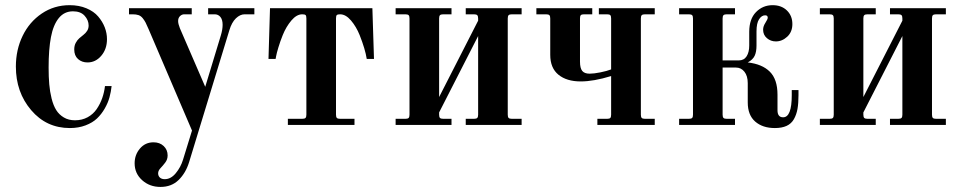

<svg xmlns="http://www.w3.org/2000/svg" viewBox="-20 -488 3763 750"><path d="M416 -151.9Q413.6 -129.4 407.7 -107.9Q401.9 -86.4 389.2 -64.2Q376.5 -42 359.1 -25.4Q341.8 -8.8 314.2 1.7Q286.6 12.2 252.9 12.2Q161.1 12.2 101.6 -57.9Q42 -127.9 42 -228Q42 -293.5 68.4 -347.9Q94.7 -402.3 143.1 -435.1Q191.4 -467.8 252 -467.8Q288.6 -467.8 317.6 -455.6Q346.7 -443.4 363.5 -423.6Q380.4 -403.8 389.2 -381.1Q397.9 -358.4 397.9 -335Q397.9 -296.4 375.7 -270.3Q353.5 -244.1 321.8 -244.1Q299.8 -244.1 284.9 -257.3Q270 -270.5 270 -294.9Q270 -309.6 275.9 -320.6Q281.7 -331.5 289.8 -338.6Q297.9 -345.7 306.2 -352.1Q314.5 -358.4 320.3 -367.4Q326.2 -376.5 326.2 -388.2Q326.2 -409.2 310.5 -426.5Q294.9 -443.8 265.1 -443.8Q231 -443.8 209.5 -417.2Q188 -390.6 179 -343Q169.9 -295.4 169.9 -224.1Q169.9 -187.5 172.4 -158.9Q174.8 -130.4 181.6 -103Q188.5 -75.7 199.7 -57.9Q210.9 -40 229.5 -29.1Q248 -18.1 272.9 -18.1Q300.3 -18.1 322.3 -30Q344.2 -42 357.9 -62.3Q371.6 -82.5 379.4 -105Q387.2 -127.4 390.1 -151.9Z M483.9 -432.1V-456.1H729V-432.1H699.7Q690.4 -432.1 683.1 -425Q675.8 -418 675.8 -405.8Q675.8 -395 682.6 -377.9L781.7 -148.9L842.8 -350.1Q849.6 -372.6 849.6 -391.1Q849.6 -411.1 841.1 -421.6Q832.5 -432.1 818.8 -432.1H793V-456.1H973.6V-432.1H935.5Q918 -432.1 901.6 -416.5Q885.3 -400.9 876 -370.1L718.8 145Q705.6 188 677.7 215.1Q649.9 242.2 606.9 242.2Q564.5 242.2 535.2 215.8Q505.9 189.5 505.9 149.9Q505.9 116.7 526.6 92.3Q547.4 67.9 579.6 67.9Q604 67.9 619.4 82.5Q634.8 97.2 634.8 119.1Q634.8 134.8 625.5 147Q616.2 159.2 606.9 168.9Q597.7 178.7 597.7 189Q597.7 199.2 604.5 205.6Q611.3 211.9 623.5 211.9Q647.5 211.9 666.7 188.5Q686 165 694.8 136.2L730 22L560.5 -374Q553.2 -391.1 548.8 -399.7Q544.4 -408.2 537.4 -417Q530.3 -425.8 521 -429Q511.7 -432.1 498.5 -432.1Z M1028.8 -257.8 1034.7 -456.1H1434.6L1440.9 -257.8H1412.6Q1406.7 -295.9 1384.8 -351.1Q1371.6 -383.8 1351.1 -408Q1330.6 -432.1 1308.6 -432.1Q1298.8 -432.1 1295.7 -429.2Q1292.5 -426.3 1292.5 -416V-40Q1292.5 -30.8 1295.9 -27.3Q1299.3 -23.9 1308.6 -23.9H1364.7V0H1104.5V-23.9H1160.6Q1169.9 -23.9 1173.3 -27.3Q1176.8 -30.8 1176.8 -40V-416Q1176.8 -426.3 1173.6 -429.2Q1170.4 -432.1 1160.6 -432.1Q1138.7 -432.1 1118.2 -408Q1097.7 -383.8 1084.5 -351.1Q1074.7 -326.7 1067.6 -303.2Q1060.5 -279.8 1058.6 -268.6L1056.6 -257.8Z M1525.4 0V-23.9H1563.5Q1572.8 -23.9 1576.2 -27.3Q1579.6 -30.8 1579.6 -40V-416Q1579.6 -425.3 1576.2 -428.7Q1572.8 -432.1 1563.5 -432.1H1525.4V-456.1H1743.7V-432.1H1711.4Q1702.1 -432.1 1698.7 -428.7Q1695.3 -425.3 1695.3 -416V-108.9L1847.7 -407.2V-416Q1847.7 -425.3 1844.2 -428.7Q1840.8 -432.1 1831.5 -432.1H1799.3V-456.1H2017.6V-432.1H1979.5Q1970.2 -432.1 1966.8 -428.7Q1963.4 -425.3 1963.4 -416V-40Q1963.4 -30.8 1966.8 -27.3Q1970.2 -23.9 1979.5 -23.9H2017.6V0H1799.3V-23.9H1831.5Q1840.8 -23.9 1844.2 -27.3Q1847.7 -30.8 1847.7 -40V-347.2L1695.3 -48.8V-40Q1695.3 -30.8 1698.7 -27.3Q1702.1 -23.9 1711.4 -23.9H1743.7V0Z M2075.2 -432.1V-456.1H2293.5V-432.1H2261.2Q2252 -432.1 2248.8 -428.7Q2245.6 -425.3 2245.6 -416V-247.1Q2245.6 -221.7 2254.4 -210.9Q2263.2 -200.2 2283.2 -200.2Q2299.8 -200.2 2325.2 -205.3Q2350.6 -210.4 2367.2 -216.8V-416Q2367.2 -425.3 2364 -428.7Q2360.8 -432.1 2351.6 -432.1H2319.3V-456.1H2537.6V-432.1H2499.5Q2490.2 -432.1 2486.8 -428.7Q2483.4 -425.3 2483.4 -416V-40Q2483.4 -30.8 2486.8 -27.3Q2490.2 -23.9 2499.5 -23.9H2537.6V0H2313.5V-23.9H2351.6Q2360.8 -23.9 2364 -27.3Q2367.2 -30.8 2367.2 -40V-190.9Q2298.8 -169.9 2248.5 -169.9Q2193.8 -169.9 2161.6 -196Q2129.4 -222.2 2129.4 -273.9V-416Q2129.4 -425.3 2126 -428.7Q2122.6 -432.1 2113.3 -432.1Z M3099.1 -136.2V-116.2Q3099.1 -84.5 3095.2 -62.5Q3091.3 -40.5 3081.3 -22.7Q3071.3 -4.9 3052.7 3.7Q3034.2 12.2 3006.8 12.2Q2959 12.2 2929.9 -13.2Q2900.9 -38.6 2900.9 -87.9V-163.1Q2900.9 -191.4 2887.9 -207.8Q2875 -224.1 2855 -224.1H2802.7V-40Q2802.7 -30.8 2806.2 -27.3Q2809.6 -23.9 2818.8 -23.9H2851.1V0H2632.8V-23.9H2670.9Q2680.2 -23.9 2683.6 -27.3Q2687 -30.8 2687 -40V-416Q2687 -425.3 2683.6 -428.7Q2680.2 -432.1 2670.9 -432.1H2632.8V-456.1H2851.1V-432.1H2818.8Q2809.6 -432.1 2806.2 -428.7Q2802.7 -425.3 2802.7 -416V-252H2865.7Q2886.2 -252 2896.5 -268.1Q2906.7 -284.2 2906.7 -310.1V-363.8Q2906.7 -413.6 2933.1 -440.7Q2959.5 -467.8 2998 -467.8Q3032.7 -467.8 3054 -447Q3075.2 -426.3 3075.2 -394Q3075.2 -363.3 3055.2 -344.7Q3035.2 -326.2 3010.7 -326.2Q2990.7 -326.2 2975.8 -338.9Q2960.9 -351.6 2960.9 -372.1Q2960.9 -385.3 2970 -399.2Q2979 -413.1 2979 -418.9Q2979 -428.2 2968.8 -428.2Q2955.1 -428.2 2945.1 -412.8Q2935.1 -397.5 2935.1 -365.2V-310.1Q2935.1 -285.6 2928 -270.3Q2920.9 -254.9 2900.9 -244.1Q2957 -237.8 2987.1 -208Q3017.1 -178.2 3017.1 -118.2V-57.1Q3017.1 -29.8 3039.1 -29.8Q3072.8 -29.8 3072.8 -116.2V-136.2Z M3182.6 0V-23.9H3220.7Q3230 -23.9 3233.4 -27.3Q3236.8 -30.8 3236.8 -40V-416Q3236.8 -425.3 3233.4 -428.7Q3230 -432.1 3220.7 -432.1H3182.6V-456.1H3400.9V-432.1H3368.7Q3359.4 -432.1 3356 -428.7Q3352.5 -425.3 3352.5 -416V-108.9L3504.9 -407.2V-416Q3504.9 -425.3 3501.5 -428.7Q3498 -432.1 3488.8 -432.1H3456.5V-456.1H3674.8V-432.1H3636.7Q3627.4 -432.1 3624 -428.7Q3620.6 -425.3 3620.6 -416V-40Q3620.6 -30.8 3624 -27.3Q3627.4 -23.9 3636.7 -23.9H3674.8V0H3456.5V-23.9H3488.8Q3498 -23.9 3501.5 -27.3Q3504.9 -30.8 3504.9 -40V-347.2L3352.5 -48.8V-40Q3352.5 -30.8 3356 -27.3Q3359.4 -23.9 3368.7 -23.9H3400.9V0Z"/></svg>

Font: Flanker Steampunk
Style: Bold
Weight: 700
Designer: Alexey Kryukov, Leonardo Di Lena
Foundry: Alexey Kryukov, Leonardo Di Lena
Version: 1.210